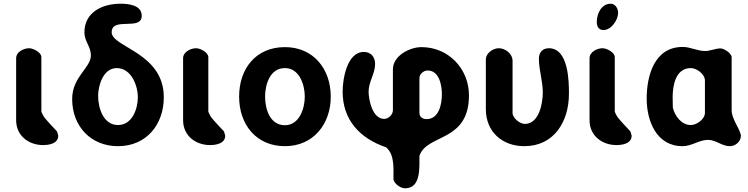

<svg xmlns="http://www.w3.org/2000/svg" viewBox="-20 -781 4030 1035"><path d="M137 -521C109 -521 67 -502 67 -467V-133C67 -48 136 1 212 1C243 1 294 -6 294 -50C294 -51 293 -53 293 -53C293 -56 288 -70 287 -73C276 -84 229 -135 220 -147C215 -153 203 -176 203 -180V-473C203 -499 159 -521 137 -521Z M369 -247C369 -101 469 7 616 7C769 7 863 -109 863 -257C863 -498 582 -526 582 -607C582 -693 744 -612 744 -696C744 -754 672 -761 630 -761C531 -761 435 -715 435 -606C435 -559 470 -529 470 -483C470 -414 369 -368 369 -247ZM509 -264C509 -321 537 -414 609 -414C687 -414 723 -321 723 -257C723 -194 693 -107 616 -107C536 -107 509 -201 509 -264Z M1037 -521C1009 -521 967 -502 967 -467V-133C967 -48 1036 1 1112 1C1143 1 1194 -6 1194 -50C1194 -51 1193 -53 1193 -53C1193 -56 1188 -70 1187 -73C1176 -84 1129 -135 1120 -147C1115 -153 1103 -176 1103 -180V-473C1103 -499 1059 -521 1037 -521Z M1269 -260C1269 -110 1361 7 1516 7C1669 7 1763 -112 1763 -260C1763 -410 1669 -527 1516 -527C1360 -527 1269 -412 1269 -260ZM1409 -260C1409 -325 1435 -414 1516 -414C1594 -414 1623 -324 1623 -260C1623 -197 1594 -106 1516 -106C1434 -106 1409 -195 1409 -260Z M2101 187C2107 211 2139 234 2164 234C2252 234 2240 115 2241 60C2279 -61 2508 -12 2508 -267C2508 -411 2397 -527 2252 -527C2189 -527 2098 -481 2098 -407V-187C2098 -163 2074 -140 2051 -140C1988 -140 1967 -242 1967 -287C1967 -340 2002 -384 2002 -436C2002 -474 1980 -501 1941 -501C1851 -501 1827 -356 1827 -287C1827 -137 1917 -36 2061 13C2110 53 2100 135 2101 187ZM2285 -401C2349 -401 2362 -319 2362 -273C2362 -221 2347 -139 2280 -139C2259 -139 2241 -149 2241 -173V-360C2241 -383 2265 -401 2285 -401Z M2669 -521C2638 -521 2599 -495 2599 -460V-193C2599 -69 2689 7 2806 7C2968 7 3047 -127 3047 -276C3047 -342 3045 -521 2939 -521C2904 -521 2885 -498 2885 -465C2885 -403 2906 -345 2906 -283C2906 -226 2887 -113 2809 -113C2783 -113 2743 -144 2743 -173V-453C2743 -492 2703 -521 2669 -521Z M3228 -521C3200 -521 3158 -502 3158 -467V-133C3158 -48 3227 1 3303 1C3334 1 3385 -6 3385 -50C3385 -51 3384 -53 3384 -53C3384 -56 3379 -70 3378 -73C3367 -84 3320 -135 3311 -147C3306 -153 3294 -176 3294 -180V-473C3294 -499 3250 -521 3228 -521ZM3197 -663C3197 -639 3207 -619 3233 -619C3275 -619 3312 -673 3312 -712C3312 -735 3297 -761 3272 -761C3222 -761 3197 -707 3197 -663Z M3466 -249C3466 -129 3519 7 3659 7C3710 7 3748 -27 3797 -27C3839 -27 3872 7 3914 7C3945 7 3974 -18 3974 -50V-53C3963 -96 3924 -141 3924 -187V-473C3924 -493 3884 -520 3864 -520C3835 -520 3809 -506 3781 -506C3739 -506 3702 -528 3660 -528C3508 -528 3466 -374 3466 -249ZM3607 -200C3607 -208 3606 -248 3606 -257C3606 -318 3621 -414 3704 -414C3735 -414 3780 -382 3780 -347V-173C3780 -138 3735 -107 3704 -107C3653 -107 3618 -156 3607 -200Z"/></svg>

Font: Asimov Print
Style: Regular
Weight: 500
Designer: Google
Version: Version 2.000980: 2014